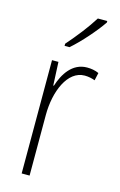

<svg xmlns="http://www.w3.org/2000/svg" viewBox="-118 -881 540 866"><g transform="rotate(15 152.0 -448.0)"><path d="M271 -823V-830H227C197 -782 157 -731 114 -682V-672H137C181 -710 240 -777 271 -823ZM238 -604C169 -604 132 -543 114 -486H111L106 -595H76V-66H113V-349C113 -459 157 -566 237 -566C255 -566 272 -562 285 -557L293 -593C276 -601 257 -604 238 -604Z"/></g></svg>

Font: Noto Sans Malayalam UI Condensed ExtraLight
Style: Regular
Weight: 200
Width: 3
Designer: Jelle Bosma - Monotype Design Team
Foundry: Monotype Imaging Inc.
Version: Version 2.104